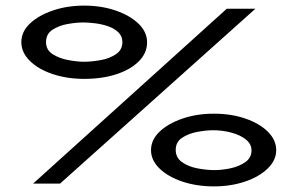

<svg xmlns="http://www.w3.org/2000/svg" viewBox="-20 -654 1040 684"><path d="M280 -373Q219 -373 168 -390Q117 -407 86.5 -437Q56 -467 56 -504Q56 -541 86.5 -570Q117 -599 168 -616.5Q219 -634 280 -634Q341 -634 392 -616.5Q443 -599 473.5 -569.5Q504 -540 504 -503Q504 -465 474.5 -435.5Q445 -406 394.5 -389.5Q344 -373 280 -373ZM98 0 788 -623H890L194 0ZM280 -434Q305 -434 337 -439.5Q369 -445 392.5 -460.5Q416 -476 416 -504Q416 -525 401.5 -539Q387 -553 365 -560.5Q343 -568 319 -571Q295 -574 276 -574Q252 -574 221 -568.5Q190 -563 167 -548Q144 -533 144 -504Q144 -476 167.5 -461Q191 -446 223 -440Q255 -434 280 -434ZM742 10Q681 10 630 -7Q579 -24 548.5 -53.5Q518 -83 518 -119Q518 -156 548.5 -185Q579 -214 630 -231.5Q681 -249 742 -249Q804 -249 854.5 -231.5Q905 -214 934.5 -184.5Q964 -155 964 -119Q964 -83 933.5 -53.5Q903 -24 852.5 -7Q802 10 742 10ZM744 -48Q771 -48 801.5 -54.5Q832 -61 854 -76.5Q876 -92 876 -118Q876 -141 856 -157Q836 -173 804.5 -181.5Q773 -190 740 -190Q713 -190 682 -184Q651 -178 628.5 -163Q606 -148 606 -120Q606 -92 629 -76Q652 -60 684.5 -54Q717 -48 744 -48Z"/></svg>

Font: Inconsolata UltraExpanded
Style: Regular
Weight: 400
Width: 9
Monospace: yes
Designer: Raph Levien, Cyreal, Brenton Simpson
Foundry: Raph Levien, Cyreal, Google
Version: Version 3.000; ttfautohint (v1.8.2.53-6de2)